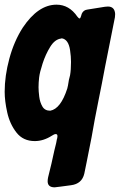

<svg xmlns="http://www.w3.org/2000/svg" viewBox="-29 -597 513 822"><path d="M205 205Q175 205 175 179Q175 171 177 162Q192 103 204 46Q211 16 211.5 15.5Q212 15 213 7.5Q214 0 214.5 -0.5Q215 -1 215 -2.5Q215 -4 216 -5L217 -14Q217 -23 210 -23Q203 -23 193 -16Q157 7 120 7Q70 7 41.5 -29.5Q13 -66 2 -115.5Q-9 -165 -9 -204Q-9 -272 11 -346Q31 -420 68 -478Q134 -577 213 -577Q267 -577 302 -526Q308 -518 312 -518Q315 -518 318 -528L321 -538Q328 -554 345 -556L420 -568L433 -569Q462 -569 464 -537L463 -523L421 -312Q408 -242 392 -163.5Q376 -85 363 -9L342 97L332 146Q322 190 275 196Q272 197 267.5 197Q263 197 230 202ZM186 -123Q231 -131 259 -218Q261 -224 262 -231L266 -255L271 -275Q275 -298 275 -332Q275 -355 271 -382Q264 -429 235 -433L233 -432Q206 -429 186 -396.5Q166 -364 153.5 -325.5Q141 -287 138.5 -265Q136 -243 136 -223Q136 -207 139 -183Q142 -159 152.5 -141Q163 -123 186 -123Z"/></svg>

Font: Bangerz
Style: Bold
Weight: 700
Designer: vernon adams
Foundry: Vernon Adams
Version: Version 2.10;February 7, 2025;FontCreator 13.0.0.2683 64-bit